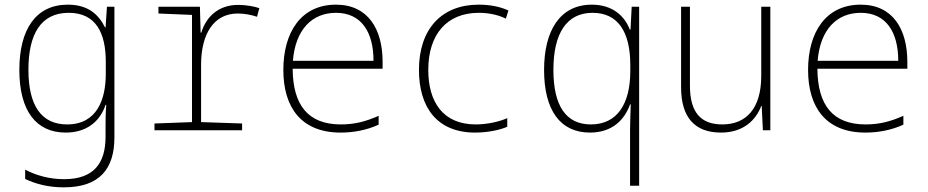

<svg xmlns="http://www.w3.org/2000/svg" viewBox="-20 -559 3981 824"><path d="M254 245C409 245 471 164 471 31V-530H439L433 -441H431C403 -497 358 -539 271 -539C134 -539 63 -433 63 -259C63 -82 136 10 262 10C348 10 408 -34 433 -109H436C433 -72 433 -47 433 -14V28C433 141 383 210 255 210C191 210 133 193 88 169V209C132 230 186 245 254 245ZM268 -25C158 -25 102 -105 102 -260C102 -412 155 -504 275 -504C392 -504 434 -417 434 -294V-242C434 -132 396 -25 268 -25Z M643 0H1019V-29L843 -35V-281C843 -414 898 -501 1000 -501C1030 -501 1060 -495 1083 -487L1093 -524C1070 -532 1035 -538 1002 -538C917 -538 864 -486 844 -419H841L838 -530H660V-501L804 -495V-35L643 -29Z M1442 10C1499 10 1555 -1 1605 -24V-62C1551 -38 1503 -25 1443 -25C1302 -25 1237 -108 1236 -264H1622V-294C1622 -433 1560 -539 1422 -539C1271 -539 1196 -419 1196 -259C1196 -99 1272 10 1442 10ZM1583 -298H1237C1248 -433 1320 -504 1422 -504C1531 -504 1583 -421 1583 -298Z M2019 10C2073 10 2125 -1 2157 -15V-52C2121 -36 2069 -25 2022 -25C1879 -25 1818 -124 1818 -259C1818 -412 1898 -504 2035 -504C2072 -504 2115 -497 2151 -479L2162 -514C2125 -531 2082 -539 2034 -539C1877 -539 1778 -436 1778 -259C1778 -98 1856 10 2019 10Z M2684 -4V238H2723V-530H2691L2686 -432H2683C2661 -490 2609 -539 2520 -539C2382 -539 2315 -426 2315 -259C2315 -85 2385 10 2512 10C2604 10 2659 -41 2684 -111H2687C2686 -80 2684 -33 2684 -4ZM2516 -25C2409 -25 2355 -105 2355 -259C2355 -416 2412 -504 2523 -504C2631 -504 2685 -424 2685 -280V-254C2685 -112 2628 -25 2516 -25Z M3074 10C3171 10 3224 -44 3247 -104H3249L3254 0H3286V-530H3247V-233C3247 -93 3182 -25 3080 -25C2989 -25 2941 -75 2941 -191V-530H2903V-184C2903 -56 2961 10 3074 10Z M3694 10C3751 10 3807 -1 3857 -24V-62C3803 -38 3755 -25 3695 -25C3554 -25 3489 -108 3488 -264H3874V-294C3874 -433 3812 -539 3674 -539C3523 -539 3448 -419 3448 -259C3448 -99 3524 10 3694 10ZM3835 -298H3489C3500 -433 3572 -504 3674 -504C3783 -504 3835 -421 3835 -298Z"/></svg>

Font: Noto Sans Mono SemiCondensed ExtraLight
Style: Regular
Weight: 200
Width: 4
Designer: Monotype Design Team
Foundry: Monotype Imaging Inc.
Version: Version 2.014